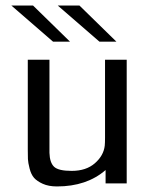

<svg xmlns="http://www.w3.org/2000/svg" viewBox="-20 -660 557 691"><path d="M21 -640H99L232 -510H171ZM188 -640H266L399 -510H338ZM80 -122V-445H158V-110Q159 -75 174.5 -60Q190 -45 238 -45Q290 -45 321.5 -72.5Q353 -100 357 -136Q358 -146 358 -165V-445H436V0H360V-48Q292 11 185 11Q155 11 134 1.5Q113 -8 102.5 -20Q92 -32 86.5 -53.5Q81 -75 80.5 -87.5Q80 -100 80 -122Z"/></svg>

Font: CMU Sans Serif
Style: Medium
Weight: 500
Version: Version 0.7.0